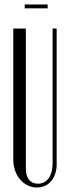

<svg xmlns="http://www.w3.org/2000/svg" viewBox="-20 -826 303 854"><path d="M95 -699V-76Q95 -44 109 -26.5Q123 -9 149 -9Q179 -9 196.5 -33.5Q214 -58 214 -101V-699H232V-96Q232 -50 208 -21Q184 8 144 8Q122 8 103 -1.5Q84 -11 69.5 -27.5Q55 -44 47 -67.5Q39 -91 39 -118V-699ZM192 -789H90V-806H192Z"/></svg>

Font: Moniqa Cond Heading
Style: Regular
Weight: 400
Width: 3
Designer: Rajesh Rajput
Foundry: Rajesh Rajput
Version: Version 1.000